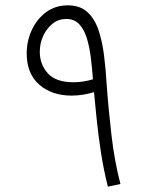

<svg xmlns="http://www.w3.org/2000/svg" viewBox="-20 -696 551 719"><path d="M384 3Q368 -60 358 -125.5Q348 -191 342 -249.5Q336 -308 332 -351Q290 -338 248 -338Q174 -338 127 -379Q80 -420 80 -496Q80 -543 99.5 -584.5Q119 -626 153.5 -651Q188 -676 234 -676Q280 -676 307.5 -650.5Q335 -625 349 -583Q363 -541 369.5 -489.5Q376 -438 379 -386Q386 -288 397.5 -189.5Q409 -91 431 -7ZM129 -502Q129 -455 159 -421.5Q189 -388 256 -388Q291 -388 328 -399Q325 -441 320 -481Q315 -521 305 -553.5Q295 -586 276.5 -605.5Q258 -625 228 -625Q199 -625 177 -607.5Q155 -590 142 -562Q129 -534 129 -502Z"/></svg>

Font: Noto Sans Arabic SemCond Light
Style: Regular
Weight: 300
Width: 4
Designer: Monotype Design Team, Nadine Chahine, Nizar Qandah and Khaled Hosny
Foundry: Monotype Imaging Inc.
Version: Version 2.012; ttfautohint (v1.8.4.7-5d5b)